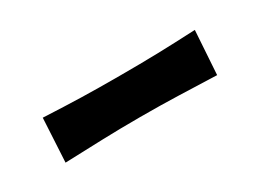

<svg xmlns="http://www.w3.org/2000/svg" viewBox="-21 -423 476 351"><g transform="rotate(-30 217.0 -247.0)"><path d="M380 -293C316 -290 282 -289 219 -289C155 -289 122 -290 59 -293L54 -201C117 -203 151 -205 214 -205C277 -205 310 -203 374 -201Z"/></g></svg>

Font: CantoraOne
Style: Regular
Weight: 400
Designer: Pablo Impallari, Rodrigo Fuenzalida
Foundry: Pablo Impallari
Version: Version 1.001